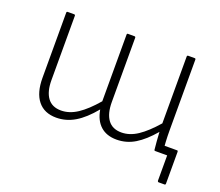

<svg xmlns="http://www.w3.org/2000/svg" viewBox="-106 -632 1050 918"><g transform="rotate(20 419.0 -173.5)"><path d="M780 135Q777 135 775.5 133Q774 131 774 129V0H720L747 -39H810Q813 -39 814 -37.5Q815 -36 815 -33V129Q815 131 814 133Q813 135 810 135ZM213 12Q152 12 119.5 -28.5Q87 -69 87 -145V-476Q87 -482 93 -482H125Q131 -482 131 -476V-149Q131 -91 154 -59.5Q177 -28 223 -28Q265 -28 306 -55Q347 -82 394 -137V-476Q394 -482 399 -482H432Q438 -482 438 -476V-149Q438 -91 461 -59.5Q484 -28 530 -28Q572 -28 612.5 -55Q653 -82 700 -136V-476Q700 -482 706 -482H739Q744 -482 744 -476V-115Q744 -87 745.5 -59.5Q747 -32 750 -7Q751 0 744 0H714Q708 0 708 -4Q706 -25 704 -47Q702 -69 701 -93Q656 -40 613 -14Q570 12 520 12Q469 12 438 -16Q407 -44 398 -97Q352 -41 307.5 -14.5Q263 12 213 12Z"/></g></svg>

Font: Sofia Sans ExtraLight
Style: Regular
Weight: 250
Version: Version 4.100-B